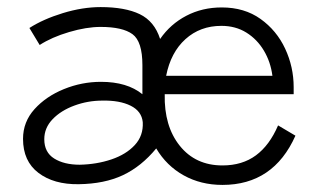

<svg xmlns="http://www.w3.org/2000/svg" viewBox="-20 -511 901 542"><path d="M202 9Q132 10 88.5 -23Q45 -56 45 -119Q45 -167 77.5 -203Q110 -239 160.5 -259.5Q211 -280 265 -280Q339 -280 382 -245V-327Q382 -394 354 -414.5Q326 -435 264 -435Q224 -435 175 -420.5Q126 -406 92 -384L63 -432Q102 -457 157.5 -474Q213 -491 264 -491Q333 -491 374.5 -471Q416 -451 432 -401Q461 -443 506 -466.5Q551 -490 606 -490Q670 -490 715.5 -457.5Q761 -425 785 -373.5Q809 -322 809 -265V-245H445Q443 -155 487.5 -99.5Q532 -44 608 -44Q664 -44 702.5 -72.5Q741 -101 765 -157L814 -128Q752 11 608 11Q547 11 498.5 -16Q450 -43 421 -92Q379 -41 327 -16.5Q275 8 202 9ZM205 -46Q253 -47 294.5 -61Q336 -75 360.5 -101.5Q385 -128 383 -166Q380 -197 349 -212.5Q318 -228 269 -227Q228 -227 190 -213Q152 -199 128.5 -174.5Q105 -150 105 -118Q105 -81 133 -63.5Q161 -46 205 -46ZM449 -297H749Q744 -336 725 -368Q706 -400 675.5 -419Q645 -438 605 -438Q545 -438 503.5 -400.5Q462 -363 449 -297Z"/></svg>

Font: Zen Kaku Gothic Antique
Style: Regular
Weight: 400
Designer: Yoshimichi Ohira
Foundry: Positype
Version: Version 1.001